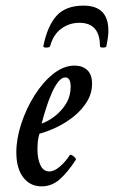

<svg xmlns="http://www.w3.org/2000/svg" viewBox="-20 -649 405 682"><path d="M128 13Q87 13 62.5 -19Q38 -51 38 -108Q38 -156 55.5 -209.5Q73 -263 102.5 -310Q132 -357 169 -386.5Q206 -416 245 -416Q273 -416 290 -400Q307 -384 307 -352Q307 -318 289.5 -289Q272 -260 244 -237Q216 -214 183 -198Q150 -182 120 -174Q115 -156 114 -143.5Q113 -131 113 -119Q113 -85 123.5 -62.5Q134 -40 155 -40Q173 -40 193.5 -58Q214 -76 227 -97Q230 -101 236 -97.5Q242 -94 246.5 -89Q251 -84 249 -81Q219 -35 191 -11Q163 13 128 13ZM128 -210Q151 -218 175 -236.5Q199 -255 215 -281.5Q231 -308 231 -341Q231 -374 212 -374Q199 -374 186.5 -358Q174 -342 163 -316.5Q152 -291 143 -262.5Q134 -234 128 -210ZM134 -485Q148 -556 180.5 -592.5Q213 -629 277 -629Q365 -629 365 -540Q365 -527 363 -513.5Q361 -500 358 -485Q357 -480 346 -480Q335 -480 335 -485Q335 -568 262 -568Q226 -568 197.5 -547Q169 -526 158 -485Q156 -480 144.5 -480Q133 -480 134 -485Z"/></svg>

Font: Junicode Two Beta Condensed Medium
Style: Italic
Weight: 500
Width: 3
Italic angle: -9°
Version: Version 1.053; ttfautohint (v1.8.4)